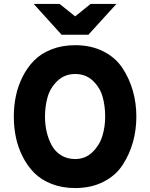

<svg xmlns="http://www.w3.org/2000/svg" viewBox="-20 -941 760 973"><path d="M428 -765H292L151 -921H282L361 -858L439 -921H570ZM361 12Q295 12 241.5 -9Q188 -30 153 -65.5Q118 -101 94.5 -148Q71 -195 60.5 -245.5Q50 -296 50 -350Q50 -404 60.5 -454.5Q71 -505 94.5 -552Q118 -599 153 -634.5Q188 -670 241.5 -691Q295 -712 361 -712Q442 -712 504 -680.5Q566 -649 601 -595.5Q636 -542 653.5 -480Q671 -418 671 -350Q671 -282 653.5 -220Q636 -158 601 -104.5Q566 -51 504 -19.5Q442 12 361 12ZM361 -135Q413 -135 449 -170.5Q485 -206 499 -252.5Q513 -299 513 -350Q513 -404 500 -450.5Q487 -497 451 -531.5Q415 -566 361 -566Q307 -566 270.5 -530.5Q234 -495 221 -448.5Q208 -402 208 -350Q208 -311 216 -275Q224 -239 241 -206.5Q258 -174 289 -154.5Q320 -135 361 -135Z"/></svg>

Font: Overpass Heavy
Style: Regular
Weight: 900
Designer: Delve Withrington, Thomas Jockin
Foundry: Delve Fonts
Version: Version 3.000;DELV;Overpass